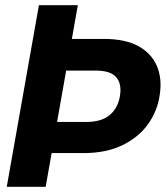

<svg xmlns="http://www.w3.org/2000/svg" viewBox="-20 -720 640 740"><path d="M6 0 130 -700H280L257 -570H380Q463 -570 513.5 -542Q564 -514 584.5 -466Q605 -418 596 -357Q588 -295 552 -243.5Q516 -192 453 -161Q390 -130 302 -130H179L156 0ZM200 -250H313Q373 -250 405 -278.5Q437 -307 443 -355Q449 -399 427 -423.5Q405 -448 348 -448H235Z"/></svg>

Font: DM Sans 36pt Black
Style: Italic
Weight: 900
Italic angle: -10°
Designer: Colophon Foundry, Jonny Pinhorn
Foundry: Colophon Foundry
Version: Version 4.004;gftools[0.9.30]